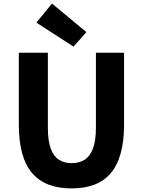

<svg xmlns="http://www.w3.org/2000/svg" viewBox="-20 -1037 795 1071"><path d="M380 14Q308 14 253 -6.5Q198 -27 160.5 -70Q123 -113 104 -181Q85 -249 85 -341V-743H247V-325Q247 -252 263 -208.5Q279 -165 308.5 -146Q338 -127 380 -127Q422 -127 452 -146Q482 -165 498.5 -208.5Q515 -252 515 -325V-743H672V-341Q672 -249 653 -181Q634 -113 597 -70Q560 -27 505.5 -6.5Q451 14 380 14ZM390 -777 183 -911 270 -1017 462 -858Z"/></svg>

Font: Noto Sans KR Thin ExtraBold
Style: Regular
Weight: 800
Version: Version 2.004-H2;hotconv 1.0.118;makeotfexe 2.5.65603